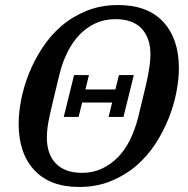

<svg xmlns="http://www.w3.org/2000/svg" viewBox="-20 -730 746 762"><path d="M274 -432H333L319 -375H438L452 -432H511L470 -266H411L425 -323H306L292 -266H233ZM306 -44Q349 -44 385 -61Q421 -78 449 -107Q477 -136 496.5 -176Q516 -216 528 -263Q542 -321 551.5 -360Q561 -399 566.5 -427Q572 -455 574.5 -475Q577 -495 577 -515Q577 -545 569 -570Q561 -595 544.5 -614Q528 -633 501.5 -643.5Q475 -654 438 -654Q394 -654 358 -637Q322 -620 294.5 -591Q267 -562 247 -521.5Q227 -481 216 -435Q202 -377 192.5 -337.5Q183 -298 177 -270.5Q171 -243 168.5 -223Q166 -203 166 -183Q166 -153 174 -128Q182 -103 199 -84Q216 -65 242.5 -54.5Q269 -44 306 -44ZM294 12Q178 12 116 -55Q54 -122 54 -239Q54 -282 64 -334Q74 -386 95 -438.5Q116 -491 148 -540Q180 -589 223.5 -626.5Q267 -664 323.5 -687Q380 -710 449 -710Q566 -710 628 -643Q690 -576 690 -459Q690 -416 680 -364Q670 -312 649 -259.5Q628 -207 596 -158Q564 -109 520 -71.5Q476 -34 419.5 -11Q363 12 294 12Z"/></svg>

Font: IBM Plex Serif Medm
Style: Italic
Weight: 500
Italic angle: -14°
Designer: Mike Abbink, Paul van der Laan, Pieter van Rosmalen
Foundry: Bold Monday
Version: Version 3.001